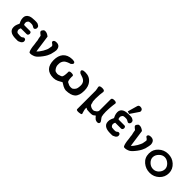

<svg xmlns="http://www.w3.org/2000/svg" viewBox="221 -1847 3155 3155"><g transform="rotate(45 1799.0 -269.0)"><path d="M48 -170Q50 -174 54.5 -186.5Q59 -199 70 -220Q68 -225 64.5 -234.5Q61 -244 53 -259Q39 -293 39 -330Q39 -392 98 -420Q139 -437 202 -437H240Q252 -437 262.5 -435Q273 -433 279 -431Q292 -424 300 -419Q308 -414 313 -410Q318 -405 321 -397.5Q324 -390 325 -377Q325 -376 325 -375Q325 -350 302 -334L285 -331Q280 -333 271 -337Q262 -341 251 -348H252Q234 -358 214 -358Q195 -358 182 -357.5Q169 -357 161 -354Q143 -350 130 -323V-325Q128 -320 127.5 -313Q127 -306 126 -298Q126 -296 126 -294Q126 -282 131 -269Q135 -258 147 -258H274Q305 -258 307 -222Q307 -221 307 -220Q307 -199 290 -186L275 -182H139L135 -174Q134 -172 132 -169V-170Q126 -153 126 -143Q126 -113 148 -95Q150 -94 153 -92Q155 -91 158 -89Q171 -86 201 -85H215Q221 -85 225 -85Q232 -85 239 -86Q246 -87 253 -90L270 -102L268 -101L283 -111H294Q327 -111 329 -69Q329 -68 329 -67Q329 -42 297 -19H295Q266 -3 251 0H200Q137 0 96 -19Q39 -47 39 -110Q39 -115 39 -120Q39 -148 49 -170Z M427 -426Q435 -434 458 -434Q498 -434 545 -396L588 -94Q605 -108 623 -131.5Q641 -155 659 -185Q673 -210 681.5 -229Q690 -248 694 -258Q696 -266 699.5 -285Q703 -304 708 -333Q707 -342 701 -350Q695 -358 687 -364Q686 -365 684 -365.5Q682 -366 682 -367H681Q657 -383 657 -393Q659 -434 718 -434Q802 -434 807 -341Q807 -329 802 -302.5Q797 -276 786 -234Q778 -210 763 -180.5Q748 -151 722 -116Q696 -81 670.5 -54.5Q645 -28 625 -19H626Q603 -8 571 0Q570 0 569 0L553 2H537Q526 2 523 0Q514 -6 505 -32Q496 -58 489 -104L484 -152L477 -198Q476 -200 476 -202.5Q476 -205 476 -207Q476 -208 476 -209L475 -214Q475 -215 475 -216L474 -231Q472 -239 470 -249Q468 -259 465 -267Q465 -268 465 -269L464 -271Q464 -272 464 -273Q461 -290 458 -306Q455 -322 455 -324L447 -332H448L428 -346H429Q405 -361 402 -383Q402 -399 427 -426Z M1294 -231Q1294 -226 1294.5 -224.5Q1295 -223 1295 -222Q1295 -220 1293 -218V-211Q1293 -132 1312 -107L1347 -89Q1369 -76 1397 -76Q1405 -76 1413 -76.5Q1421 -77 1429 -78Q1437 -79 1447.5 -87Q1458 -95 1467 -104Q1488 -128 1491 -145Q1493 -151 1495 -163.5Q1497 -176 1499 -196Q1499 -201 1498.5 -202.5Q1498 -204 1498 -205Q1498 -207 1500 -209Q1500 -272 1464 -302Q1451 -314 1424.5 -325.5Q1398 -337 1358 -349Q1329 -368 1329 -389Q1329 -399 1338 -406.5Q1347 -414 1362 -418Q1374 -421 1400 -421Q1498 -421 1552 -353V-354Q1602 -295 1602 -195Q1602 -81 1549 -31Q1496 16 1383 18Q1355 18 1311 -4L1249 -41Q1238 -34 1220.5 -24.5Q1203 -15 1179 -2Q1140 17 1094 18Q1092 18 1090 18Q890 18 888 -195Q888 -295 937 -355Q992 -418 1092 -421Q1103 -421 1113.5 -420Q1124 -419 1136 -417Q1160 -412 1162 -391Q1162 -389 1162 -388Q1162 -371 1133 -349Q1061 -328 1029 -300Q1012 -283 1002 -260Q992 -237 992 -215Q992 -211 992 -207V-178Q994 -159 1002 -140.5Q1010 -122 1025 -103Q1041 -82 1066 -80Q1072 -80 1077 -78L1075 -79L1091 -76Q1114 -76 1138 -87Q1155 -90 1176 -103Q1197 -130 1197 -218V-231Q1197 -244 1219 -251Q1221 -251 1223.5 -251Q1226 -251 1231 -252Q1233 -252 1236.5 -252.5Q1240 -253 1243 -253Q1294 -253 1294 -231Z M1719 -405Q1719 -433 1775 -435Q1778 -435 1782 -435Q1808 -435 1822 -427.5Q1836 -420 1836 -400Q1825 -341 1823 -243Q1823 -237 1823 -232Q1823 -155 1836 -145Q1836 -106 1865 -90Q1894 -71 1930 -71Q1950 -71 1980 -95Q2007 -117 2007 -139V-403Q2007 -434 2060 -434Q2111 -434 2111 -407Q2111 -404 2110 -401Q2107 -379 2104 -356.5Q2101 -334 2099 -309Q2097 -289 2096 -262Q2095 -235 2094 -200Q2094 -165 2097.5 -138.5Q2101 -112 2106 -94Q2112 -81 2138 -48Q2146 -37 2151 -28.5Q2156 -20 2156 -13Q2156 -11 2156 -9Q2156 18 2121 23Q2080 23 2054 -4L2057 -3Q2046 -9 2024 -39L1986 -11Q1967 -3 1927 -3Q1910 -3 1896 -4Q1882 -5 1871 -6H1859Q1851 -9 1842.5 -13Q1834 -17 1823 -23Q1823 -22 1823 -20L1822 -11Q1822 -9 1822 -7Q1822 -4 1822 0Q1822 7 1823.5 17.5Q1825 28 1829 43L1843 91L1842 87Q1846 94 1846 99Q1846 115 1811 119Q1803 121 1793 122Q1783 123 1773 123Q1732 123 1732 101V-329Q1732 -338 1726 -368Q1722 -382 1720.5 -392Q1719 -402 1719 -405Z M2395 -631Q2404 -659 2436 -661Q2493 -661 2497 -617Q2497 -612 2496.5 -606Q2496 -600 2493 -595L2392 -446L2346 -459ZM2242 -170Q2244 -174 2248.5 -186.5Q2253 -199 2264 -220Q2262 -225 2258.5 -234.5Q2255 -244 2247 -259Q2233 -293 2233 -330Q2233 -392 2292 -420Q2333 -437 2396 -437H2434Q2446 -437 2456.5 -435Q2467 -433 2473 -431Q2486 -424 2494 -419Q2502 -414 2507 -410Q2512 -405 2515 -397.5Q2518 -390 2519 -377Q2519 -376 2519 -375Q2519 -350 2496 -334L2479 -331Q2474 -333 2465 -337Q2456 -341 2445 -348H2446Q2428 -358 2408 -358Q2389 -358 2376 -357.5Q2363 -357 2355 -354Q2337 -350 2324 -323V-325Q2322 -320 2321.5 -313Q2321 -306 2320 -298Q2320 -296 2320 -294Q2320 -282 2325 -269Q2329 -258 2341 -258H2468Q2499 -258 2501 -222Q2501 -221 2501 -220Q2501 -199 2484 -186L2469 -182H2333L2329 -174Q2328 -172 2326 -169V-170Q2320 -153 2320 -143Q2320 -113 2342 -95Q2344 -94 2347 -92Q2349 -91 2352 -89Q2365 -86 2395 -85H2409Q2415 -85 2419 -85Q2426 -85 2433 -86Q2440 -87 2447 -90L2464 -102L2462 -101L2477 -111H2488Q2521 -111 2523 -69Q2523 -68 2523 -67Q2523 -42 2491 -19H2489Q2460 -3 2445 0H2394Q2331 0 2290 -19Q2233 -47 2233 -110Q2233 -115 2233 -120Q2233 -148 2243 -170Z M2621 -426Q2629 -434 2652 -434Q2692 -434 2739 -396L2782 -94Q2799 -108 2817 -131.5Q2835 -155 2853 -185Q2867 -210 2875.5 -229Q2884 -248 2888 -258Q2890 -266 2893.5 -285Q2897 -304 2902 -333Q2901 -342 2895 -350Q2889 -358 2881 -364Q2880 -365 2878 -365.5Q2876 -366 2876 -367H2875Q2851 -383 2851 -393Q2853 -434 2912 -434Q2996 -434 3001 -341Q3001 -329 2996 -302.5Q2991 -276 2980 -234Q2972 -210 2957 -180.5Q2942 -151 2916 -116Q2890 -81 2864.5 -54.5Q2839 -28 2819 -19H2820Q2797 -8 2765 0Q2764 0 2763 0L2747 2H2731Q2720 2 2717 0Q2708 -6 2699 -32Q2690 -58 2683 -104L2678 -152L2671 -198Q2670 -200 2670 -202.5Q2670 -205 2670 -207Q2670 -208 2670 -209L2669 -214Q2669 -215 2669 -216L2668 -231Q2666 -239 2664 -249Q2662 -259 2659 -267Q2659 -268 2659 -269L2658 -271Q2658 -272 2658 -273Q2655 -290 2652 -306Q2649 -322 2649 -324L2641 -332H2642L2622 -346H2623Q2599 -361 2596 -383Q2596 -399 2621 -426Z M3308 -436Q3311 -436 3314 -436Q3357 -436 3396.5 -422.5Q3436 -409 3471 -378Q3543 -314 3544 -222Q3544 -128 3476 -63Q3443 -32 3402.5 -15.5Q3362 1 3315 1Q3267 1 3227 -13.5Q3187 -28 3152 -57Q3080 -117 3080 -214Q3080 -217 3080 -219Q3080 -310 3147 -371Q3214 -435 3308 -436ZM3168 -219Q3168 -218 3168 -217Q3168 -164 3213 -122Q3255 -82 3311 -82Q3340 -82 3363.5 -92.5Q3387 -103 3408 -123H3407Q3449 -165 3451 -220Q3451 -221 3451 -222Q3451 -272 3408 -314Q3362 -357 3309 -358Q3255 -358 3213 -315Q3192 -294 3180.5 -270Q3169 -246 3168 -219Z"/></g></svg>

Font: New Athena Unicode
Style: Bold
Weight: 700
Designer: J. Rusten 1997; rev. by R. Hancock 2001, 2002, rev. by D. Mastronarde 2002-2021
Foundry: Society for Classical Studies (formerly American Philological Association)
Version: Version 5.008